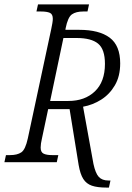

<svg xmlns="http://www.w3.org/2000/svg" viewBox="-39 -734 598 869"><path d="M443 115Q402 115 377 106.5Q352 98 338 76Q324 54 317 13L276 -240H179L151 -108Q148 -96 146.5 -85Q145 -74 145 -66Q145 -45 158.5 -38.5Q172 -32 197 -32H225L218 0H-19L-12 -32H7Q39 -32 57.5 -44.5Q76 -57 87 -108L193 -603Q196 -617 198 -629Q200 -641 200 -649Q200 -670 186.5 -676Q173 -682 146 -682H126L133 -714H364L357 -682H338Q305 -682 286.5 -669Q268 -656 258 -606L257 -599H320Q410 -599 457.5 -563.5Q505 -528 505 -447Q505 -389 481 -348Q457 -307 419 -283Q381 -259 337 -251L384 8Q393 50 408 66.5Q423 83 452 83H461L454 115ZM270 -277Q345 -277 390.5 -320.5Q436 -364 436 -445Q436 -511 405 -536.5Q374 -562 308 -562H248L188 -277Z"/></svg>

Font: Noto Serif Condensed Light
Style: Italic
Weight: 300
Width: 3
Italic angle: -12°
Designer: Monotype Design Team
Foundry: Monotype Imaging Inc.
Version: Version 2.014; ttfautohint (v1.8.4.7-5d5b)